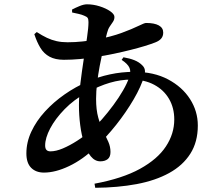

<svg xmlns="http://www.w3.org/2000/svg" viewBox="-20 -829 1040 904"><path d="M552.7 -547.1 561.3 -559.3Q590.2 -554.5 612.7 -545.6Q635.2 -536.6 650.2 -521.1Q660.4 -511.1 662.1 -499.2Q663.8 -487.3 659.6 -472.8Q644.8 -421.9 609.2 -361Q573.6 -300.1 526.9 -241.2Q480.1 -182.3 430.1 -135.5Q369.8 -77.7 305.6 -47.1Q241.3 -16.4 186.9 -16.4Q149.1 -16.4 126.6 -39Q104.2 -61.6 104.2 -106.7Q104.2 -159.4 127.7 -209.6Q151.2 -259.8 191.8 -304.1Q232.4 -348.4 284 -384.4Q335.6 -420.4 391.6 -444.5Q441.3 -466.7 497.2 -478.7Q553.1 -490.8 612 -490.8Q704.2 -490.8 771.2 -455.3Q838.1 -419.8 874.7 -362.6Q911.4 -305.4 911.4 -238.1Q911.4 -160.6 876.1 -105.2Q840.9 -49.8 776.5 -14.4Q712.1 21.1 623.5 37.8Q534.9 54.4 428.5 55.2L425 35.9Q556.4 11.5 639 -34Q721.6 -79.5 761 -139.3Q800.5 -199 800.5 -266.4Q800.5 -321.1 775.9 -363.4Q751.3 -405.6 706 -429.9Q660.6 -454.3 598.3 -454.3Q548.3 -454.3 497.3 -439.4Q446.4 -424.6 386.6 -392.1Q327.9 -359.7 284.1 -314.8Q240.3 -269.8 216.4 -224.5Q192.6 -179.2 192.6 -144.1Q192.6 -129.9 198.7 -123.2Q204.8 -116.4 217.5 -116.4Q243.5 -116.4 276.1 -130.2Q308.6 -144 342.6 -165.8Q376.6 -187.6 405.4 -212.7Q432.2 -235.6 459.9 -267.2Q487.7 -298.9 513.7 -334.1Q539.7 -369.2 559.3 -403.2Q579 -437.2 588.1 -464.5Q597.7 -490.6 589.7 -509.4Q581.7 -528.1 552.7 -547.1ZM319.6 -770.2 319.2 -784Q334.8 -792.3 354.7 -800.5Q374.6 -808.7 389.6 -808.7Q419.4 -808.7 449.2 -799.3Q479 -789.9 498.9 -776.1Q518.8 -762.3 518.8 -749.2Q518.8 -736.5 511.8 -726.3Q504.7 -716 496.7 -704.1Q488.6 -692.3 483.9 -673.5Q474.7 -638.4 465.8 -598.4Q457 -558.5 449.3 -517.7Q441.7 -477 437.1 -437.8Q432.4 -398.6 432.4 -363.6Q432.4 -312.2 442.5 -275.7Q452.6 -239.2 466.3 -211.7Q480 -184.2 490.1 -161.2Q500.2 -138.2 500.2 -113.5Q500.2 -90.1 487 -79.7Q473.8 -69.4 452.4 -69.4Q426.9 -69.4 407.7 -92.7Q388.5 -116 376.1 -154.5Q363.6 -193.1 357.7 -239.8Q351.7 -286.5 351.7 -333.4Q351.7 -380 358.6 -437Q365.5 -493.9 374.2 -550.1Q382.9 -606.3 389.8 -652.6Q396.6 -698.8 396.6 -724.8Q396.6 -738.5 392.8 -744.4Q388.9 -750.4 376.5 -755.1Q365.4 -760.1 350.1 -763.6Q334.9 -767.1 319.6 -770.2ZM141.6 -668.1 153.1 -678.1Q178.6 -661.6 200.9 -651Q223.3 -640.4 246.8 -635.2Q270.3 -630 297.9 -630Q333.7 -630 368.6 -633.8Q403.6 -637.6 434.5 -643.1Q504.4 -656.1 553.5 -674.4Q602.7 -692.6 631.5 -706.8Q660.3 -720.9 667.4 -720.9Q707.1 -720.9 727.8 -709.3Q748.5 -697.7 748.5 -675.5Q748.5 -658.6 738.9 -647.4Q729.4 -636.2 710.4 -629Q690.7 -621.3 661 -612.2Q631.4 -603.2 594.4 -593.9Q557.4 -584.6 515.9 -575.8Q474.4 -567 431.4 -560.6Q395.5 -554.6 356.4 -551Q317.3 -547.5 280.8 -547.5Q240.4 -547.5 213.6 -561.9Q186.8 -576.4 170.3 -603.5Q153.8 -630.5 141.6 -668.1Z"/></svg>

Font: Noto Serif KR
Style: Regular
Weight: 200
Designer: Ryoko NISHIZUKA 西塚涼子 (kana & ideographs); Frank Grießhammer (Latin, Greek & Cyrillic); Wenlong ZHANG 张文龙 (bopomofo); San
Foundry: Adobe
Version: Version 2.001;hotconv 1.1.0;makeotfexe 2.6.0